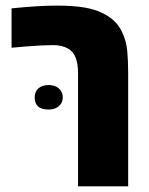

<svg xmlns="http://www.w3.org/2000/svg" viewBox="-20 -661 528 681"><path d="M256.8 0V-401.9Q256.8 -433.6 248.5 -455.8Q240.2 -478 221.2 -488.8Q211.4 -494.6 197.8 -497.8Q184.1 -501 168.9 -501Q150.9 -501 125.7 -499.8Q100.6 -498.5 73.5 -496.3Q46.4 -494.1 21 -491.7V-631.3Q67.9 -636.2 108.2 -638.7Q148.4 -641.1 180.2 -641.1Q239.7 -641.1 278.6 -634.5Q317.4 -627.9 344.2 -614.3Q369.1 -602.1 386.2 -585.4Q403.3 -568.8 414.1 -544.9Q428.2 -514.6 431.4 -480Q434.6 -445.3 434.6 -401.9V0ZM151.9 -272.5Q103 -272.5 103 -315.4Q103 -336.4 116.5 -347.9Q129.9 -359.4 152.3 -359.4Q175.3 -359.4 189 -347.2Q202.6 -335 202.6 -315.4Q202.6 -296.4 188.7 -284.4Q174.8 -272.5 151.9 -272.5Z"/></svg>

Font: Open Sans SemiCondensed ExtraBold
Style: Regular
Weight: 800
Width: 4
Designer: Monotype Design Team
Foundry: Monotype Imaging Inc.
Version: Version 3.000